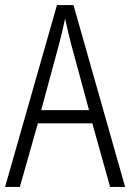

<svg xmlns="http://www.w3.org/2000/svg" viewBox="-20 -801 512 755"><path d="M413 -66H472L269 -781H204L0 -66H58L129 -316H343ZM258 -634 330 -368H142L214 -634C222 -666 230 -697 236 -728C242 -698 251 -664 258 -634Z"/></svg>

Font: Noto Sans Malayalam UI Condensed Light
Style: Regular
Weight: 300
Width: 3
Designer: Jelle Bosma - Monotype Design Team
Foundry: Monotype Imaging Inc.
Version: Version 2.104